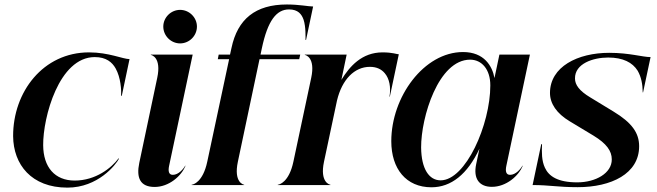

<svg xmlns="http://www.w3.org/2000/svg" viewBox="-20 -825 2928 856"><path d="M280.5 11.5C417 11.5 496.5 -90.5 510.5 -117.5L508.5 -119C477.5 -77 407 -20 313 -20C224.5 -20 173 -79.5 172.5 -178C171.5 -301 242.5 -570.5 402.5 -570.5C453.5 -570.5 480 -547.5 495.5 -520C518.5 -479 521.5 -423 520 -398H523L557.5 -561.5C528 -561.5 465 -591.5 377 -591.5C172.5 -591.5 38 -415.5 38.5 -218C39.5 -91.5 120 11.5 280.5 11.5Z M681 -478 601 -99C587 -32.5 604.5 8.5 669.5 8.5C733.5 8.5 789 -40.5 807 -86H805.5C798 -72 776 -45.5 750.5 -45.5C732 -45.5 729 -62.5 734 -86L839 -581.5H652.5V-580C655.5 -580 700.5 -569.5 681 -478ZM783 -631.5C824 -631.5 858 -665.5 858 -706.5C858 -747 824 -781 783 -781C742 -781 708 -747 708 -706.5C708 -665.5 742 -631.5 783 -631.5Z M1040.5 -104 1137 -561H1314L1318.5 -581.5H1141.5L1147.5 -610C1173.5 -733 1212.5 -783 1268.5 -783C1309 -783 1325 -761.5 1333.5 -737C1344 -705 1342 -658.5 1342 -647H1344.5L1376 -796C1356 -796 1314.5 -805 1259 -805C1119 -805 1039 -740 1012 -611L1005.5 -581.5H955L951 -561H1001.5L904 -104C884.5 -12 840.5 -1.5 834.5 -1.5V0H1068.5V-1.5C1065.5 -1.5 1021 -12 1040.5 -104Z M1218.5 0H1453V-1.5C1450 -1.5 1405 -12 1424.5 -104L1482.5 -377C1505 -471 1560.5 -527 1629 -527C1659 -527 1680.5 -516.5 1695.5 -498.5C1716 -474.5 1723.5 -436.5 1716.5 -394H1718L1758 -583C1749 -583 1731 -591.5 1685.5 -591.5C1593.5 -591.5 1539 -529.5 1502 -469L1525.5 -581.5H1339V-580C1342 -580 1387 -569.5 1367.5 -478L1288 -104C1268.5 -12 1224.5 -1.5 1218.5 -1.5Z M1903.5 10C1991.5 10 2064.5 -48.5 2117.5 -162L2103 -93.5C2089 -28 2117 8 2173 8C2236.5 8 2292.5 -40.5 2310.5 -86H2309C2301.5 -72 2279.5 -45.5 2254 -45.5C2235.5 -45.5 2232.5 -62.5 2237.5 -86L2342.5 -581.5H2206.5L2184.5 -477C2175 -530.5 2138.5 -593 2044.5 -593C1870 -593 1724.5 -393 1724.5 -195.5C1724.5 -72.5 1790.5 10 1903.5 10ZM1944.5 -21C1893 -21 1858.5 -71.5 1857.5 -167.5C1857 -302.5 1934.5 -559 2076 -559C2128 -559 2166 -515.5 2166 -444.5C2166 -269 2056 -21 1944.5 -21Z M2555.5 9.5C2705.5 9.5 2829.5 -50.5 2829.5 -173C2829.5 -232.5 2797 -278 2715.5 -327.5L2612 -390.5C2562.5 -420 2543.5 -447 2543.5 -475C2542.5 -541.5 2624.5 -568.5 2691.5 -568.5C2757.5 -568.5 2800 -546.5 2823 -509.5C2839 -481.5 2845 -450 2845.5 -413H2847L2880.5 -570.5C2844 -570.5 2787.5 -589.5 2696 -589.5C2555.5 -589.5 2432 -527.5 2432 -410.5C2432 -363 2462 -319 2519.5 -284.5L2626.5 -220C2684 -185 2707.5 -152 2707.5 -114.5C2708 -53 2636 -12 2553.5 -12C2467 -12 2427 -39 2409.5 -77C2394.5 -108.5 2395 -147 2396.5 -182H2393L2354.5 0C2432 0 2466 9.5 2555.5 9.5Z"/></svg>

Font: Beautique Display
Style: Bold
Weight: 700
Italic angle: -12°
Designer: Nhat-Quang Ngo
Version: Version 1.100;Glyphs 3.2.3 (3260)